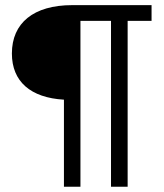

<svg xmlns="http://www.w3.org/2000/svg" viewBox="-20 -713 626 733"><path d="M224.1 0H287.1V-633.3H403.8V0H467.3V-633.3H558.6V-693.4H255.9C107.9 -693.4 25.4 -625 25.4 -508.8C25.4 -401.4 97.2 -339.8 224.1 -332.5Z"/></svg>

Font: Cascadia Code Light
Style: Regular
Weight: 300
Monospace: yes
Designer: Aaron Bell
Foundry: Saja Typeworks
Version: Version 2404.023